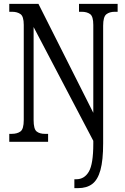

<svg xmlns="http://www.w3.org/2000/svg" viewBox="-20 -734 648 994"><path d="M365 240V194H375Q417 194 440 154.5Q463 115 463 10V-5L154 -594V-113Q154 -66 169.5 -53.5Q185 -41 213 -41H229V0H28V-41H40Q69 -41 86 -53.5Q103 -66 103 -113V-605Q103 -649 86 -661Q69 -673 43 -673H28V-714H179L463 -150V-605Q463 -649 446.5 -661Q430 -673 403 -673H389V-714H589V-673H574Q547 -673 530.5 -660Q514 -647 514 -601V8Q514 96 500 146.5Q486 197 457.5 218.5Q429 240 384 240Z"/></svg>

Font: Noto Serif ExtraCondensed
Style: Regular
Weight: 400
Width: 2
Designer: Monotype Design Team
Foundry: Monotype Imaging Inc.
Version: Version 2.015